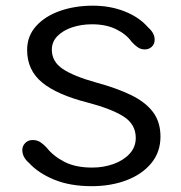

<svg xmlns="http://www.w3.org/2000/svg" viewBox="-20 -645 636 676"><path d="M303 10.5Q226.5 10.5 170.8 -12.5Q115 -35.5 82.5 -71Q58.5 -91.5 58.5 -117Q58.5 -130.5 68.5 -141.2Q78.5 -152 95.5 -152Q110.5 -152 122 -144.5Q133.5 -137 144 -125.5Q167.5 -95.5 206.8 -75.2Q246 -55 304.5 -55Q344.5 -55 379.5 -67.5Q414.5 -80 436.2 -103.5Q458 -127 458 -159.5Q458 -207.5 415 -234.8Q372 -262 290 -283.5Q180 -311.5 127.8 -355Q75.5 -398.5 75.5 -469Q75.5 -518 107 -553Q138.5 -588 191 -606.5Q243.5 -625 307 -625Q368.5 -625 419.8 -604.5Q471 -584 501.5 -548.5Q512.5 -539 518.5 -528.2Q524.5 -517.5 524.5 -505Q524.5 -489.5 514.2 -480.2Q504 -471 489.5 -471Q475 -471 463.2 -479.8Q451.5 -488.5 443 -498.5Q424.5 -524.5 389 -542Q353.5 -559.5 304 -559.5Q266.5 -559.5 234.2 -548.8Q202 -538 182.2 -518Q162.5 -498 162.5 -470Q162.5 -428 201 -402.2Q239.5 -376.5 318.5 -354.5Q392 -334.5 442.5 -309.8Q493 -285 519 -250Q545 -215 545 -164Q545 -109.5 512.5 -70.2Q480 -31 425 -10.2Q370 10.5 303 10.5Z"/></svg>

Font: Sono
Style: Regular
Weight: 400
Designer: Tyler Finck
Foundry: Tyler Finck
Version: Version 2.112